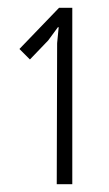

<svg xmlns="http://www.w3.org/2000/svg" viewBox="-20 -830 281 494"><path d="M166 -356H126L127 -719L131 -760H129L104 -726L57 -677L30 -704L132 -810H166Z"/></svg>

Font: TypoPRO Sinkin Sans
Style: 200 X Light
Weight: 200
Designer: Keith Bates
Foundry: K-Type
Version: Sinkin Sans (version 1.0)  by Keith Bates   •   © 2014   www